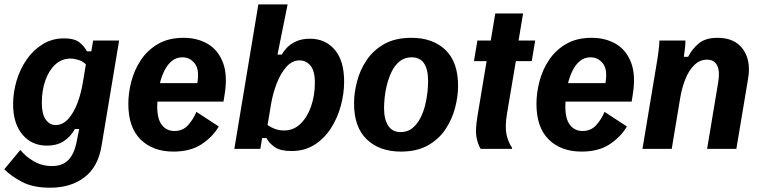

<svg xmlns="http://www.w3.org/2000/svg" viewBox="-28 -687 3515 886"><path d="M204.2 179.2Q124.2 179.2 73.8 152.5Q23.3 125.8 -8.3 94.2L65.8 5Q90.8 35.8 128.3 57.5Q165.8 79.2 211.7 79.2Q260.8 79.2 287.5 51.2Q314.2 23.3 325 -29.2L337.5 -91.7H317.5Q298.3 -56.7 266.7 -35.8Q235 -15 188.3 -15Q118.3 -15 75.4 -66.2Q32.5 -117.5 32.5 -205.8Q32.5 -260 48.3 -313.8Q64.2 -367.5 94.6 -411.7Q125 -455.8 168.8 -482.9Q212.5 -510 268.3 -510Q312.5 -510 335.4 -493.8Q358.3 -477.5 373.3 -450H393.3L401.7 -500H521.7L440.8 -15Q425 83.3 361.7 131.2Q298.3 179.2 204.2 179.2ZM228.3 -110Q261.7 -110 287.1 -138.3Q312.5 -166.7 329.6 -212.1Q346.7 -257.5 355 -310L368.3 -390Q354.2 -404.2 334.2 -410.4Q314.2 -416.7 297.5 -416.7Q257.5 -416.7 227.9 -390Q198.3 -363.3 181.7 -317.1Q165 -270.8 165 -212.5Q165 -160.8 182.9 -135.4Q200.8 -110 228.3 -110Z M772.5 12.5Q677.5 12.5 620.8 -43.3Q564.2 -99.2 564.2 -207.5Q564.2 -257.5 577.9 -310.8Q591.7 -364.2 622.1 -410Q652.5 -455.8 701.3 -484.2Q750 -512.5 819.2 -512.5Q882.5 -512.5 930.4 -484.6Q978.3 -456.7 1000.8 -398.3Q1023.3 -340 1008.3 -249.2L1003.3 -218.3H698.3Q697.5 -206.7 697.5 -195.8Q697.5 -137.5 719.2 -110Q740.8 -82.5 776.7 -82.5Q815 -82.5 839.2 -108.8Q863.3 -135 878.3 -170.8L981.7 -103.3Q952.5 -54.2 901.3 -20.8Q850 12.5 772.5 12.5ZM814.2 -422.5Q785 -422.5 764.6 -405.4Q744.2 -388.3 730.8 -361.2Q717.5 -334.2 710 -303.3H882.5Q893.3 -365.8 870.8 -394.2Q848.3 -422.5 814.2 -422.5Z M1316.7 10Q1265.8 10 1239.6 -8.3Q1213.3 -26.7 1201.7 -50H1181.7L1173.3 0H1053.3L1164.2 -666.7H1299.2L1252.5 -435H1272.5Q1280 -450 1296.3 -467.1Q1312.5 -484.2 1338.8 -496.2Q1365 -508.3 1402.5 -508.3Q1473.3 -508.3 1516.7 -457.5Q1560 -406.7 1560 -310.8Q1560 -255 1544.6 -198.3Q1529.2 -141.7 1498.8 -94.6Q1468.3 -47.5 1422.9 -18.8Q1377.5 10 1316.7 10ZM1283.3 -85Q1326.7 -85 1358.3 -115.4Q1390 -145.8 1407.5 -196.2Q1425 -246.7 1425 -305.8Q1425 -360 1404.6 -384.2Q1384.2 -408.3 1354.2 -408.3Q1320 -408.3 1293.3 -378.3Q1266.7 -348.3 1248.8 -301.7Q1230.8 -255 1222.5 -205L1206.7 -110Q1221.7 -99.2 1240.8 -92.1Q1260 -85 1283.3 -85Z M1821.7 12.5Q1723.3 12.5 1664.6 -43.8Q1605.8 -100 1605.8 -209.2Q1605.8 -258.3 1619.6 -311.2Q1633.3 -364.2 1664.2 -410Q1695 -455.8 1745.8 -484.2Q1796.7 -512.5 1870.8 -512.5Q1969.2 -512.5 2027.5 -456.7Q2085.8 -400.8 2085.8 -290.8Q2085.8 -242.5 2072.1 -189.6Q2058.3 -136.7 2027.9 -90.8Q1997.5 -45 1946.7 -16.2Q1895.8 12.5 1821.7 12.5ZM1820.8 -77.5Q1852.5 -77.5 1874.6 -95.4Q1896.7 -113.3 1911.3 -141.2Q1925.8 -169.2 1933.8 -201.2Q1941.7 -233.3 1944.6 -262.9Q1947.5 -292.5 1947.5 -312.5Q1947.5 -422.5 1871.7 -422.5Q1840 -422.5 1817.5 -405Q1795 -387.5 1780.8 -359.2Q1766.7 -330.8 1758.3 -298.8Q1750 -266.7 1747.1 -237.5Q1744.2 -208.3 1744.2 -189.2Q1744.2 -136.7 1763.3 -107.1Q1782.5 -77.5 1820.8 -77.5Z M2190 0Q2175.8 -24.2 2170.4 -55.8Q2165 -87.5 2175 -149.2L2217.5 -405H2159.2L2175 -500H2236.7L2257.5 -625H2385.8L2365 -500H2441.7L2425.8 -405H2352.5L2311.7 -163.3Q2301.7 -102.5 2309.2 -67.1Q2316.7 -31.7 2335 -5V0Z M2655.8 12.5Q2560.8 12.5 2504.2 -43.3Q2447.5 -99.2 2447.5 -207.5Q2447.5 -257.5 2461.2 -310.8Q2475 -364.2 2505.4 -410Q2535.8 -455.8 2584.6 -484.2Q2633.3 -512.5 2702.5 -512.5Q2765.8 -512.5 2813.8 -484.6Q2861.7 -456.7 2884.2 -398.3Q2906.7 -340 2891.7 -249.2L2886.7 -218.3H2581.7Q2580.8 -206.7 2580.8 -195.8Q2580.8 -137.5 2602.5 -110Q2624.2 -82.5 2660 -82.5Q2698.3 -82.5 2722.5 -108.8Q2746.7 -135 2761.7 -170.8L2865 -103.3Q2835.8 -54.2 2784.6 -20.8Q2733.3 12.5 2655.8 12.5ZM2697.5 -422.5Q2668.3 -422.5 2647.9 -405.4Q2627.5 -388.3 2614.2 -361.2Q2600.8 -334.2 2593.3 -303.3H2765.8Q2776.7 -365.8 2754.2 -394.2Q2731.7 -422.5 2697.5 -422.5Z M2936.7 0 3000 -380Q3006.7 -417.5 3010.8 -451.2Q3015 -485 3015 -500H3135Q3135 -482.5 3132.9 -463.8Q3130.8 -445 3127.5 -425H3147.5Q3166.7 -462.5 3197.5 -487.5Q3228.3 -512.5 3283.3 -512.5Q3362.5 -512.5 3400.4 -460Q3438.3 -407.5 3424.2 -324.2L3370 0H3235L3285.8 -305Q3295 -356.7 3281.7 -384.2Q3268.3 -411.7 3234.2 -411.7Q3202.5 -411.7 3177.5 -388.3Q3152.5 -365 3136.3 -325.8Q3120 -286.7 3111.7 -240L3071.7 0Z"/></svg>

Font: Familjen Grotesk GF
Style: Bold Italic
Weight: 700
Designer: Anders Wikstroem, Jonas Baeckman, Matilda Gysing, Kristian Moeller
Foundry: Familjen STHML AB
Version: Version 2.000; Beta; Release 4; Build 6